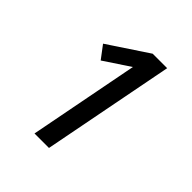

<svg xmlns="http://www.w3.org/2000/svg" viewBox="-185 -795 919 919"><g transform="rotate(45 275.0 -335.0)"><path d="M193 0 301 -558 170 -471 121 -536 323 -670H421L291 0Z"/></g></svg>

Font: Lode Dark
Style: Bold Italic
Weight: 700
Italic angle: -11°
Monospace: yes
Designer: Belleve Invis
Foundry: Belleve Invis
Version: Version 29.2.0; ttfautohint (v1.8.3)